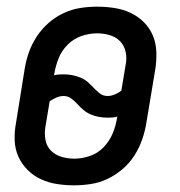

<svg xmlns="http://www.w3.org/2000/svg" viewBox="-20 -548 540 576"><path d="M202 8Q176 8 150.5 4Q125 0 102.5 -10.5Q80 -21 62.5 -38.5Q45 -56 35 -78.5Q25 -101 24 -127Q23 -153 28 -179L54 -341Q58 -366 66.5 -390.5Q75 -415 90 -438Q105 -461 125.5 -479Q146 -497 170.5 -508.5Q195 -520 220.5 -524Q246 -528 271 -528Q298 -528 323.5 -524Q349 -520 371.5 -509.5Q394 -499 411.5 -481.5Q429 -464 438.5 -441.5Q448 -419 449 -393Q450 -367 446 -341L419 -179Q415 -154 406.5 -129.5Q398 -105 383.5 -82Q369 -59 348 -41Q327 -23 303 -11.5Q279 0 253 4Q227 8 202 8ZM303 -260Q313 -260 324 -264.5Q335 -269 344 -276L357 -354Q361 -373 357 -392Q353 -411 340.5 -424Q328 -437 309.5 -442.5Q291 -448 271 -448Q248 -448 224.5 -440Q201 -432 183 -414Q165 -396 156 -373.5Q147 -351 143 -327L142 -322Q149 -324 156.5 -324.5Q164 -325 171 -325Q184 -325 197 -322.5Q210 -320 222 -315Q234 -310 243 -302Q252 -294 260.5 -285Q269 -276 279 -268Q289 -260 303 -260ZM203 -72Q226 -72 249.5 -80Q273 -88 290.5 -106Q308 -124 317.5 -146.5Q327 -169 331 -193L332 -198Q324 -196 317 -195.5Q310 -195 303 -195Q289 -195 276 -197.5Q263 -200 251.5 -205Q240 -210 230.5 -218Q221 -226 213 -235Q205 -244 194.5 -252Q184 -260 171 -260Q160 -260 149.5 -255.5Q139 -251 129 -244L116 -166Q113 -147 116.5 -128Q120 -109 133 -96Q146 -83 164.5 -77.5Q183 -72 203 -72Z"/></svg>

Font: Iosevka SS04 Medium
Style: Italic
Weight: 500
Italic angle: -9°
Monospace: yes
Designer: Belleve Invis
Foundry: Belleve Invis
Version: Version 19.0.0; ttfautohint (v1.8.4)